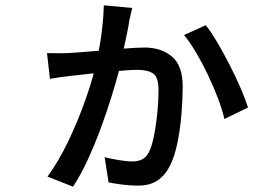

<svg xmlns="http://www.w3.org/2000/svg" viewBox="-20 -643 1040 723"><path d="M755 -548Q775 -523 798.5 -483Q822 -443 845.5 -397Q869 -351 887 -309Q905 -267 914 -238L825 -195Q817 -230 800.5 -273.5Q784 -317 762.5 -362Q741 -407 717.5 -446.5Q694 -486 673 -511ZM157 -443Q197 -442 235 -443Q254 -444 285 -446.5Q316 -449 352 -452Q361 -498 365.5 -542Q370 -586 371 -623L478 -613Q475 -600 472 -588Q469 -576 467 -566Q465 -550 459 -520.5Q453 -491 446 -460Q471 -462 491.5 -463Q512 -464 525 -464Q587 -464 627.5 -430Q668 -396 668 -317Q668 -272 663.5 -215.5Q659 -159 648.5 -107Q638 -55 621 -21Q603 16 574 36Q545 56 500 56Q470 56 439.5 52Q409 48 389 44L374 -51Q402 -44 431.5 -39.5Q461 -35 480 -35Q497 -35 512.5 -41.5Q528 -48 539 -67Q551 -88 559.5 -130Q568 -172 572.5 -218.5Q577 -265 577 -301Q577 -353 556.5 -366.5Q536 -380 497 -380Q484 -380 466.5 -379Q449 -378 428 -376Q416 -331 398.5 -274.5Q381 -218 358.5 -157.5Q336 -97 310 -40.5Q284 16 255 60L159 22Q202 -38 235.5 -108Q269 -178 294 -246Q319 -314 333 -367L236 -356Q220 -354 201.5 -351.5Q183 -349 168 -346Z"/></svg>

Font: Source Han Sans SC Medium
Style: Regular
Weight: 500
Designer: Ryoko NISHIZUKA 西塚涼子 (kana, bopomofo & ideographs); Paul D. Hunt (Latin, Greek & Cyrillic); Sandoll Communications 산돌커뮤니
Foundry: Adobe
Version: Version 2.004;hotconv 1.0.118;makeotfexe 2.5.65603